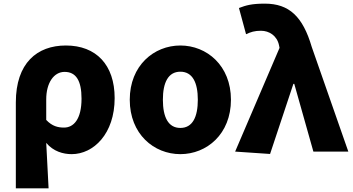

<svg xmlns="http://www.w3.org/2000/svg" viewBox="-20 -833 1937 1055"><path d="M67 202H247C243 120 239 38 234 -48C273 -1 327 14 374 14C494 14 610 -98 610 -294C610 -477 508 -583 342 -583C184 -583 67 -487 67 -270ZM332 -132C299 -132 267 -139 234 -174V-287C234 -378 276 -438 335 -438C397 -438 428 -391 428 -291C428 -177 384 -132 332 -132Z M971 14C1116 14 1249 -96 1249 -285C1249 -473 1116 -583 971 -583C826 -583 693 -473 693 -285C693 -96 826 14 971 14ZM971 -130C904 -130 875 -190 875 -285C875 -379 904 -439 971 -439C1038 -439 1067 -379 1067 -285C1067 -190 1038 -130 971 -130Z M1464 13 1592 -372H1597L1702 0H1894L1693 -575C1644 -742 1569 -813 1435 -813C1364 -813 1332 -804 1293 -789L1332 -645C1358 -657 1378 -664 1414 -664C1459 -664 1502 -637 1513 -585L1516 -570L1272 0Z"/></svg>

Font: Source Han Sans HK Heavy
Style: Regular
Weight: 900
Designer: Ryoko NISHIZUKA 西塚涼子 (kana, bopomofo & ideographs); Paul D. Hunt (Latin, Greek & Cyrillic); Sandoll Communications 산돌커뮤니
Foundry: Adobe
Version: Version 2.000;hotconv 1.0.107;makeotfexe 2.5.65593